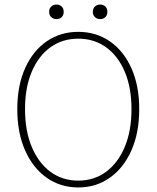

<svg xmlns="http://www.w3.org/2000/svg" viewBox="-20 -812 688 844"><path d="M324 12Q246 12 185.5 -30.5Q125 -73 90.5 -150.5Q56 -228 56 -332Q56 -436 90.5 -512.5Q125 -589 185.5 -630.5Q246 -672 324 -672Q402 -672 462.5 -630.5Q523 -589 557.5 -512.5Q592 -436 592 -332Q592 -228 557.5 -150.5Q523 -73 462.5 -30.5Q402 12 324 12ZM324 -18Q394 -18 446.5 -57Q499 -96 528.5 -166.5Q558 -237 558 -332Q558 -427 528.5 -496.5Q499 -566 446.5 -604Q394 -642 324 -642Q254 -642 201.5 -604Q149 -566 119.5 -496.5Q90 -427 90 -332Q90 -237 119.5 -166.5Q149 -96 201.5 -57Q254 -18 324 -18ZM420 -728Q407 -728 397.5 -736.5Q388 -745 388 -760Q388 -775 397.5 -783.5Q407 -792 420 -792Q434 -792 443 -783.5Q452 -775 452 -760Q452 -745 443 -736.5Q434 -728 420 -728ZM228 -728Q215 -728 205.5 -736.5Q196 -745 196 -760Q196 -775 205.5 -783.5Q215 -792 228 -792Q242 -792 251 -783.5Q260 -775 260 -760Q260 -745 251 -736.5Q242 -728 228 -728Z"/></svg>

Font: Assistant ExtraLight
Style: Regular
Weight: 200
Designer: Hebrew By Ben Nathan, Latin by Paul Hunt
Version: Version 3.000